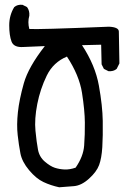

<svg xmlns="http://www.w3.org/2000/svg" viewBox="-20 -792 540 822"><path d="M233.4 9.8Q197.3 2 166 -12.7Q134.8 -27.3 104.5 -63.5Q74.2 -99.6 67.4 -135.3Q60.5 -170.9 55.7 -213.9Q50.8 -256.8 56.6 -311.5Q62.5 -366.2 82 -435.5Q101.6 -504.9 171.9 -594.7L80.1 -590.8Q39.1 -587.9 29.3 -614.3Q19.5 -640.6 19.5 -683.6Q19.5 -726.6 41 -761.7Q54.7 -773.4 76.2 -771.5L95.7 -761.7Q107.4 -746.1 105.5 -724.6Q97.7 -697.3 105.5 -668Q136.7 -665 446.3 -677.7Q488.3 -675.8 488.8 -657.2Q489.3 -638.7 491.2 -520.5L479.5 -497.1Q465.8 -485.4 444.3 -487.3L424.8 -497.1L415 -516.6L413.1 -600.6L331.1 -598.6Q387.7 -512.7 403.3 -425.8Q418.9 -338.9 419.9 -274.4Q420.9 -210 418 -162.1Q415 -114.3 404.3 -85.4Q393.6 -56.6 361.3 -27.3Q329.1 2 296.9 4.9Q264.6 7.8 233.4 9.8ZM303.7 -74.2Q336.9 -122.1 340.3 -168.9Q343.8 -215.8 343.3 -267.6Q342.8 -319.3 331.1 -394.5Q319.3 -469.7 266.6 -549.8Q208 -525.4 180.2 -468.3Q152.3 -411.1 139.6 -346.7Q127 -282.2 131.8 -232.4Q136.7 -182.6 142.6 -151.4Q148.4 -120.1 171.9 -100.1Q195.3 -80.1 214.8 -73.7Q234.4 -67.4 256.3 -66.4Q278.3 -65.4 303.7 -74.2Z"/></svg>

Font: JasonHandwriting1
Style: Regular
Weight: 400
Version: Version 1.48.20